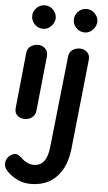

<svg xmlns="http://www.w3.org/2000/svg" viewBox="-77 -876 777 1385"><g transform="rotate(5 311.5 -184.0)"><path d="M117.5 0Q85.5 0 63.5 -18.5Q41.5 -37 45 -74L86 -476Q89.5 -509 113.5 -525Q137.5 -541 166.5 -541Q196 -541 218.2 -520.5Q240.5 -500 236.5 -461.5L195.5 -66.5Q192 -34.5 169 -17.2Q146 0 117.5 0ZM105.5 -745Q105.5 -778.5 130.8 -804Q156 -829.5 190 -829.5Q227 -829.5 251.5 -803.2Q276 -777 276 -746.5Q276 -726 264.8 -705.8Q253.5 -685.5 234.2 -672.5Q215 -659.5 190 -659.5Q156 -659.5 130.8 -684.8Q105.5 -710 105.5 -745ZM201.5 463Q140 463 92.8 436.5Q45.5 410 22 381Q-2.5 353 4 320.5Q10.5 288 36.5 270.5Q66.5 251 86.8 260.2Q107 269.5 119.5 282Q139 302.5 162.5 313.2Q186 324 210.5 324Q240 324 262.2 309.8Q284.5 295.5 299 262.8Q313.5 230 318.5 175.5L389 -476Q392 -509 416.2 -525Q440.5 -541 469.5 -541Q499 -541 521.8 -520.5Q544.5 -500 539.5 -461.5L471 186Q460.5 278 424 339.8Q387.5 401.5 330.8 432.2Q274 463 201.5 463ZM407 -745Q407 -778.5 432.2 -804Q457.5 -829.5 491.5 -829.5Q528.5 -829.5 553 -803.2Q577.5 -777 577.5 -746.5Q577.5 -726 566.2 -705.8Q555 -685.5 535.8 -672.5Q516.5 -659.5 491.5 -659.5Q457.5 -659.5 432.2 -684.8Q407 -710 407 -745Z"/></g></svg>

Font: Edu SA Hand
Style: Regular
Weight: 400
Designer: Tina and Corey Anderson, Eben Sorkin, Mirko Velimirovic
Foundry: Google for Education
Version: Version 2.000